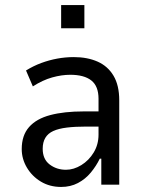

<svg xmlns="http://www.w3.org/2000/svg" viewBox="-20 -731 572 760"><path d="M222 9Q177 9 142 -12Q107 -33 86.5 -67.5Q66 -102 66 -141Q66 -195 95 -228Q124 -261 179 -275.5Q234 -290 311 -290H383V-230H322Q277 -230 244.5 -226Q212 -222 191 -212.5Q170 -203 159.5 -185.5Q149 -168 149 -142Q149 -101 176.5 -80Q204 -59 241 -59Q272 -59 302 -77.5Q332 -96 351 -127.5Q370 -159 370 -198V-340Q370 -390 341.5 -412.5Q313 -435 258 -435Q224 -435 186.5 -424.5Q149 -414 110 -389L83 -452Q112 -470 143 -481.5Q174 -493 206.5 -499Q239 -505 272 -505Q326 -505 366.5 -487Q407 -469 429.5 -431Q452 -393 452 -334V0H381V-103H375Q361 -74 339.5 -48Q318 -22 288.5 -6.5Q259 9 222 9ZM222 -619V-711H314V-619Z"/></svg>

Font: Nunito Sans 7pt Condensed
Style: Regular
Weight: 400
Width: 3
Designer: Vernon Adams
Foundry: Vernon Adams
Version: Version 3.101;gftools[0.9.27]